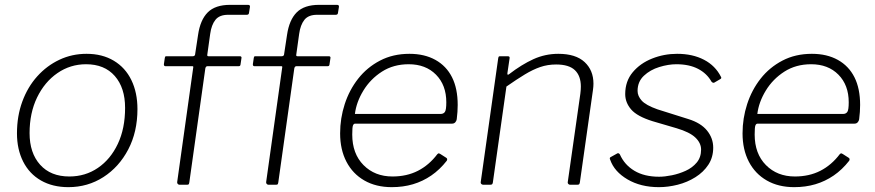

<svg xmlns="http://www.w3.org/2000/svg" viewBox="-20 -762 3611 792"><path d="M262 10Q197 10 149 -17.5Q101 -45 75.5 -95.5Q50 -146 50 -212Q50 -283 72 -343Q94 -403 133.5 -447Q173 -491 225 -515.5Q277 -540 337 -540Q402 -540 449.5 -511.5Q497 -483 522 -431.5Q547 -380 547 -312Q547 -218 509 -145.5Q471 -73 406.5 -31.5Q342 10 262 10ZM266 -34Q332 -34 384 -69.5Q436 -105 466 -168.5Q496 -232 496 -317Q496 -400 453.5 -448.5Q411 -497 335 -497Q270 -497 217 -460.5Q164 -424 133 -360Q102 -296 102 -213Q102 -131 145.5 -82.5Q189 -34 266 -34Z M970 -530Q973 -530 975 -528Q977 -526 976 -522L972 -495Q971 -489 965 -489H836Q829 -489 827 -480L761 -10Q760 -4 758.5 -2Q757 0 752 0H720Q716 0 713 -3.5Q710 -7 711 -12L777 -483Q779 -489 773 -489H662Q659 -489 657.5 -491Q656 -493 656 -497L660 -524Q661 -528 662 -529Q663 -530 666 -530H775Q780 -530 782.5 -532.5Q785 -535 785 -539L797 -618Q806 -680 837 -711Q868 -742 929 -742H1003Q1007 -742 1009.5 -740Q1012 -738 1011 -733L1007 -708Q1006 -701 998 -701H921Q885 -701 868.5 -680Q852 -659 847 -622L835 -536Q834 -530 840 -530H970ZM1337 -530Q1340 -530 1342 -528Q1344 -526 1343 -522L1339 -495Q1338 -489 1332 -489H1203Q1196 -489 1194 -480L1128 -10Q1127 -4 1125.5 -2Q1124 0 1119 0H1087Q1083 0 1080 -3.5Q1077 -7 1078 -12L1144 -483Q1146 -489 1140 -489H1029Q1026 -489 1024.5 -491Q1023 -493 1023 -497L1027 -524Q1028 -528 1029 -529Q1030 -530 1033 -530H1142Q1147 -530 1149.5 -532.5Q1152 -535 1152 -539L1164 -618Q1173 -680 1204 -711Q1235 -742 1296 -742H1370Q1374 -742 1376.5 -740Q1379 -738 1378 -733L1374 -708Q1373 -701 1365 -701H1288Q1252 -701 1235.5 -680Q1219 -659 1214 -622L1202 -536Q1201 -530 1207 -530H1337Z M1596 10Q1531 10 1483 -17.5Q1435 -45 1409 -95Q1383 -145 1383 -212Q1383 -274 1402 -332.5Q1421 -391 1457.5 -437.5Q1494 -484 1547.5 -512Q1601 -540 1669 -540Q1731 -540 1776 -515Q1821 -490 1844.5 -443.5Q1868 -397 1868 -329Q1868 -315 1867 -300.5Q1866 -286 1864 -270Q1863 -263 1858 -257.5Q1853 -252 1845 -252H1445Q1439 -252 1436 -244.5Q1433 -237 1433 -207Q1433 -128 1479.5 -81Q1526 -34 1599 -34Q1658 -34 1704 -57.5Q1750 -81 1784 -126Q1788 -130 1790.5 -129.5Q1793 -129 1796 -127L1821 -111Q1827 -107 1823 -99Q1794 -62 1759 -38Q1724 -14 1683.5 -2Q1643 10 1596 10ZM1798 -292Q1809 -292 1815 -300Q1821 -308 1821 -340Q1821 -411 1778.5 -454Q1736 -497 1666 -497Q1603 -497 1555.5 -466.5Q1508 -436 1479 -388.5Q1450 -341 1444 -292Z M1973 0Q1968 0 1965 -3.5Q1962 -7 1963 -11L2035 -521Q2036 -527 2037.5 -528.5Q2039 -530 2043 -530H2074Q2079 -530 2081 -528Q2083 -526 2082 -521L2073 -460Q2072 -450 2080 -456Q2132 -496 2180.5 -518Q2229 -540 2283 -540Q2355 -540 2391.5 -506Q2428 -472 2428 -417Q2428 -411 2427.5 -404.5Q2427 -398 2426 -391L2372 -10Q2371 -4 2369 -2Q2367 0 2362 0H2331Q2327 0 2324 -3.5Q2321 -7 2322 -11L2374 -376Q2375 -384 2375.5 -391.5Q2376 -399 2376 -405Q2376 -449 2351.5 -472.5Q2327 -496 2274 -496Q2239 -496 2208.5 -485.5Q2178 -475 2145 -455Q2112 -435 2069 -405L2013 -9Q2012 -4 2010 -2Q2008 0 2002 0H1973Z M2698 10Q2623 10 2568.5 -22Q2514 -54 2497 -103Q2493 -111 2499 -114L2526 -129Q2529 -131 2532 -129.5Q2535 -128 2537 -125Q2556 -82 2597 -57.5Q2638 -33 2699 -33Q2722 -33 2751.5 -39Q2781 -45 2808.5 -57.5Q2836 -70 2854 -91.5Q2872 -113 2872 -145Q2872 -172 2848.5 -194.5Q2825 -217 2771 -233L2672 -262Q2608 -282 2583.5 -310.5Q2559 -339 2559 -374Q2559 -427 2590 -464Q2621 -501 2670 -520.5Q2719 -540 2773 -540Q2837 -540 2884 -515.5Q2931 -491 2954 -445Q2956 -442 2955 -439.5Q2954 -437 2950 -435L2926 -421Q2923 -420 2920.5 -421Q2918 -422 2915 -425Q2896 -459 2859.5 -478Q2823 -497 2770 -497Q2737 -497 2699.5 -485.5Q2662 -474 2636 -449.5Q2610 -425 2610 -387Q2610 -366 2627 -347Q2644 -328 2692 -311L2819 -271Q2871 -255 2896.5 -223.5Q2922 -192 2922 -153Q2922 -113 2902 -82.5Q2882 -52 2848.5 -31Q2815 -10 2775.5 0Q2736 10 2698 10Z M3256 10Q3191 10 3143 -17.5Q3095 -45 3069 -95Q3043 -145 3043 -212Q3043 -274 3062 -332.5Q3081 -391 3117.5 -437.5Q3154 -484 3207.5 -512Q3261 -540 3329 -540Q3391 -540 3436 -515Q3481 -490 3504.5 -443.5Q3528 -397 3528 -329Q3528 -315 3527 -300.5Q3526 -286 3524 -270Q3523 -263 3518 -257.5Q3513 -252 3505 -252H3105Q3099 -252 3096 -244.5Q3093 -237 3093 -207Q3093 -128 3139.5 -81Q3186 -34 3259 -34Q3318 -34 3364 -57.5Q3410 -81 3444 -126Q3448 -130 3450.5 -129.5Q3453 -129 3456 -127L3481 -111Q3487 -107 3483 -99Q3454 -62 3419 -38Q3384 -14 3343.5 -2Q3303 10 3256 10ZM3458 -292Q3469 -292 3475 -300Q3481 -308 3481 -340Q3481 -411 3438.5 -454Q3396 -497 3326 -497Q3263 -497 3215.5 -466.5Q3168 -436 3139 -388.5Q3110 -341 3104 -292Z"/></svg>

Font: Libre Franklin Thin ExtraLight
Style: Italic
Weight: 250
Italic angle: -8°
Version: Version 3.000